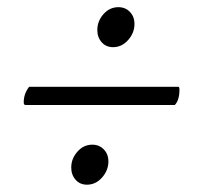

<svg xmlns="http://www.w3.org/2000/svg" viewBox="-20 -505 562 525"><path d="M49.8 -217.8Q44.9 -217.8 44.9 -225.6Q44.9 -248.5 59.6 -267.6H467.8Q470.7 -267.6 470.7 -259.8Q470.7 -231.4 458 -217.8ZM303.7 -485.4Q322.8 -485.4 335.2 -472.4Q347.7 -459.5 347.7 -439.5Q347.7 -415 330.3 -395.5Q313 -376 289.1 -376Q270 -376 258.1 -389.4Q246.1 -402.8 246.1 -422.9Q246.1 -447.3 262.9 -466.3Q279.8 -485.4 303.7 -485.4ZM232.4 -109.4Q251.5 -109.4 263.9 -96.4Q276.4 -83.5 276.4 -63.5Q276.4 -39.1 259 -19.5Q241.7 0 217.8 0Q198.7 0 186.8 -13.4Q174.8 -26.9 174.8 -46.9Q174.8 -71.3 191.7 -90.3Q208.5 -109.4 232.4 -109.4Z"/></svg>

Font: Crimson
Style: BoldItalic
Weight: 700
Italic angle: -11°
Version: Version 0.8